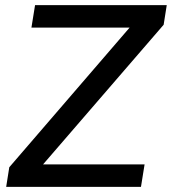

<svg xmlns="http://www.w3.org/2000/svg" viewBox="-20 -725 667 745"><path d="M4 0 16 -76 483 -618H102L116 -705H627L615 -629L147 -87H541L527 0Z"/></svg>

Font: Winston Medium
Style: Italic
Weight: 500
Italic angle: -9°
Designer: Original fonts by Vernon Adams / Changes by Cristiano Sobral
Foundry: Original fonts by Vernon Adams / Changes by Cristiano Sobral
Version: Version 2.503;July 17, 2020;FontCreator 13.0.0.2655 64-bit